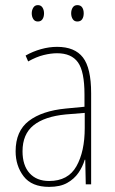

<svg xmlns="http://www.w3.org/2000/svg" viewBox="-20 -720 450 750"><path d="M203 -537Q272 -537 304 -495.5Q336 -454 336 -356V0H315L313 -96H311Q303 -69 286.5 -45Q270 -21 242.5 -5.5Q215 10 172 10Q104 10 72.5 -31Q41 -72 41 -129Q41 -208 92.5 -247.5Q144 -287 237 -296L310 -303V-351Q310 -441 284.5 -476.5Q259 -512 203 -512Q179 -512 150.5 -505Q122 -498 90 -480L80 -503Q108 -519 140 -528Q172 -537 203 -537ZM237 -273Q154 -265 111 -230.5Q68 -196 68 -129Q68 -74 95.5 -43.5Q123 -13 172 -13Q246 -13 278.5 -70.5Q311 -128 311 -220V-279ZM104 -668Q104 -680 110 -690Q116 -700 128 -700Q140 -700 146 -690.5Q152 -681 152 -668Q152 -654 146 -645Q140 -636 128 -636Q116 -636 110 -645.5Q104 -655 104 -668ZM258 -668Q258 -681 264 -690.5Q270 -700 282 -700Q295 -700 301 -691Q307 -682 307 -668Q307 -654 301 -645Q295 -636 282 -636Q270 -636 264 -645.5Q258 -655 258 -668Z"/></svg>

Font: Noto Sans Khmer Condensed Thin
Style: Regular
Weight: 100
Width: 3
Designer: Danh Hong and the Monotype Design Team
Foundry: Monotype Imaging Inc.
Version: Version 2.004; ttfautohint (v1.8.4.7-5d5b)